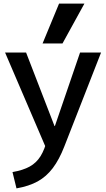

<svg xmlns="http://www.w3.org/2000/svg" viewBox="-20 -810 587 1060"><path d="M49 140Q107 130 144 109.5Q181 89 204 52Q227 15 241 -43L246 35L8 -520H124L281 -114H283L422 -520H538L335 -1Q307 71 271.5 118Q236 165 188 191.5Q140 218 71 230ZM325 -570H215L306 -790H446Z"/></svg>

Font: M PLUS 2 Thin Medium
Style: Regular
Weight: 500
Version: Version 1.001